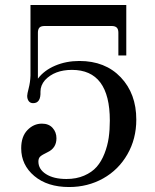

<svg xmlns="http://www.w3.org/2000/svg" viewBox="-20 -732 622 769"><path d="M485.8 -711.9V-509.8H454.1V-601.1Q454.1 -615.2 447.5 -621.6Q440.9 -627.9 426.8 -627.9H159.2Q143.6 -627.9 137.7 -621.1Q131.8 -614.3 131.8 -601.1V-417Q156.7 -450.2 200.9 -469Q245.1 -487.8 297.9 -487.8Q401.4 -487.8 463.6 -422.4Q525.9 -356.9 525.9 -252.9Q525.9 -175.8 490.2 -113.8Q454.6 -51.8 393.1 -17.3Q331.5 17.1 256.8 17.1Q169.9 17.1 117.4 -27.1Q64.9 -71.3 64.9 -138.2Q64.9 -185.1 89.8 -210.9Q114.7 -236.8 147.9 -236.8Q175.3 -236.8 190.7 -219.7Q206.1 -202.6 206.1 -178.2Q206.1 -138.7 169.9 -122.1Q148.4 -111.8 141.1 -105Q133.8 -98.1 133.8 -85Q133.8 -54.2 164.3 -34.7Q194.8 -15.1 246.1 -15.1Q286.1 -15.1 317.1 -28.6Q348.1 -42 367.2 -63.7Q386.2 -85.4 398.4 -116.7Q410.6 -147.9 415.3 -179.9Q419.9 -211.9 419.9 -249Q419.9 -452.1 268.1 -452.1Q198.7 -452.1 160.2 -411.1Q142.1 -390.1 142.1 -365.2Q144 -318.8 112.8 -318.8Q101.1 -318.8 95 -327.1Q88.9 -335.4 88.9 -348.1Q88.9 -355.5 95 -378.9Q101.1 -402.3 102.1 -429.2V-711.9Z"/></svg>

Font: Flanker Steampunk
Style: Regular
Weight: 400
Designer: Alexey Kryukov, Leonardo Di Lena
Foundry: Alexey Kryukov, Leonardo Di Lena
Version: 1.210